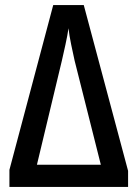

<svg xmlns="http://www.w3.org/2000/svg" viewBox="-20 -734 540 754"><path d="M17 0V-67L189 -714H309L483 -63V0ZM125 -87H376L273 -496Q267 -523 259.5 -559Q252 -595 249 -623Q245 -595 237 -558.5Q229 -522 223 -496Z"/></svg>

Font: Noto Sans Mono ExtraCondensed Medium
Style: Regular
Weight: 500
Width: 2
Designer: Monotype Design Team
Foundry: Monotype Imaging Inc.
Version: Version 2.014